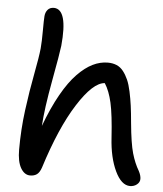

<svg xmlns="http://www.w3.org/2000/svg" viewBox="-54 -786 742 873"><g transform="rotate(5 316.5 -349.5)"><path d="M115.2 30.8Q88.9 30.8 72 1.5Q55.2 -27.8 55.2 -82Q55.2 -174.3 66.9 -263.2Q78.6 -352.1 93.8 -430.9Q108.9 -509.8 112.8 -548.8Q115.7 -581.5 115.7 -630.1Q115.7 -678.7 117.2 -696.8Q118.7 -714.4 128.7 -726.1Q138.7 -737.8 157.2 -737.8Q221.2 -736.3 205.1 -568.8Q201.2 -534.7 177.5 -406.5Q153.8 -278.3 148.9 -198.2Q180.2 -282.7 215.1 -344.5Q250 -406.2 285.2 -442.1Q320.3 -478 354.2 -494.6Q388.2 -511.2 422.9 -511.2Q445.3 -511.2 463.1 -503.7Q481 -496.1 493.9 -479.5Q506.8 -462.9 516.1 -441.9Q525.4 -420.9 532.2 -388.9Q539.1 -356.9 543.5 -324.5Q547.9 -292 551.8 -247.1Q560.5 -154.3 573.2 -110.1Q585.9 -65.9 606 -32.2Q616.2 -12.7 616.2 2.9Q616.2 18.1 603 28.6Q589.8 39.1 571.8 39.1Q532.2 39.1 503.4 -21.7Q474.6 -82.5 469.2 -171.9Q462.4 -277.3 450.4 -330.6Q438.5 -383.8 417 -417Q363.8 -414.1 293.9 -304.2Q224.1 -194.3 166 -9.8Q158.2 13.2 146 22Q133.8 30.8 115.2 30.8Z"/></g></svg>

Font: Shantell Sans Irregular Bouncy
Style: Regular
Weight: 400
Designer: Stephen Nixon, Anya Danilova, Shantell Martin
Foundry: Arrow Type
Version: Version 1.006;[9816181b4]